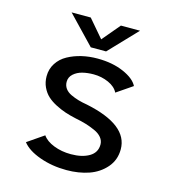

<svg xmlns="http://www.w3.org/2000/svg" viewBox="-105 -769 779 867"><g transform="rotate(15 285.0 -336.0)"><path d="M443 -683 319 -553H247.5L123 -683H212.5L283.5 -600L353.5 -683ZM284.5 11Q216.5 11 158.8 -9.8Q101 -30.5 75.5 -63.5L152 -116Q168.5 -92 205 -77.8Q241.5 -63.5 285 -63.5Q337.5 -63.5 370.5 -83Q403.5 -102.5 403.5 -140Q403.5 -158 391.5 -172.8Q379.5 -187.5 357.5 -197.2Q335.5 -207 314 -213.5Q292.5 -220 264 -225.5Q236.5 -231.5 214 -239Q191.5 -246.5 167.2 -259Q143 -271.5 126.5 -286.8Q110 -302 99.2 -325Q88.5 -348 88.5 -375.5Q88.5 -409.5 106 -436.5Q123.5 -463.5 152.8 -479.5Q182 -495.5 217 -503.8Q252 -512 290.5 -512Q360.5 -512 412.8 -489.2Q465 -466.5 481 -434.5L407 -384Q395 -409 362.2 -423.8Q329.5 -438.5 292 -438.5Q263.5 -438.5 239.8 -432.5Q216 -426.5 199.2 -411.5Q182.5 -396.5 182.5 -374.5Q182.5 -357 192.2 -343.5Q202 -330 220 -321.5Q238 -313 256.2 -307.8Q274.5 -302.5 298.5 -298.5Q497.5 -257 497.5 -143Q497.5 -93 466.5 -57.2Q435.5 -21.5 388.5 -5.2Q341.5 11 284.5 11Z"/></g></svg>

Font: League Mono Narrow
Style: Regular
Weight: 400
Width: 3
Designer: Tyler Finck
Foundry: The League of Moveable Type / Tyler Finck
Version: Version 2.210